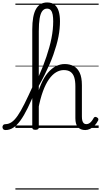

<svg xmlns="http://www.w3.org/2000/svg" viewBox="-125 -1039 821 1559"><path d="M-80 17Q-93 17 -99 9.5Q-105 2 -105 -7Q-105 -16 -99 -23.5Q-93 -31 -80 -31Q-55 -31 -31 -47Q-7 -63 18 -99Q43 -135 73 -195Q103 -255 143 -343Q149 -357 155.5 -350.5Q162 -344 165 -330.5Q168 -317 164 -306Q129 -221 99 -160Q69 -99 40.5 -60Q12 -21 -17.5 -2Q-47 17 -80 17ZM567 17Q548 17 533 11Q518 5 507.5 -7Q497 -19 492 -37Q487 -55 487 -79V-338Q487 -383 477.5 -412Q468 -441 447.5 -455.5Q427 -470 393 -470Q361 -470 330.5 -452Q300 -434 273 -396Q246 -358 224 -298.5Q202 -239 186 -155L166 -213Q182 -294 207 -352.5Q232 -411 263 -447.5Q294 -484 329 -501.5Q364 -519 400 -519Q441 -519 472.5 -502.5Q504 -486 522 -448.5Q540 -411 540 -347V-92Q540 -73 543.5 -59.5Q547 -46 555 -38.5Q563 -31 575 -31Q586 -31 596.5 -36Q607 -41 617 -53Q627 -65 637 -83Q642 -90 649 -90Q656 -90 663 -85Q671 -81 673 -74.5Q675 -68 672 -61Q660 -37 643 -19.5Q626 -2 606.5 7.5Q587 17 567 17ZM162 15Q149 15 143 10.5Q137 6 137 -4V-800Q137 -913 167.5 -966Q198 -1019 258 -1019Q296 -1019 319 -1000Q342 -981 352 -946.5Q362 -912 362 -867Q362 -838 359 -806Q356 -774 349.5 -740.5Q343 -707 332.5 -670.5Q322 -634 308.5 -595.5Q295 -557 277 -516Q259 -475 237.5 -431.5Q216 -388 190 -342V-4Q190 6 183 10.5Q176 15 162 15ZM190 -421Q208 -461 223.5 -500.5Q239 -540 252 -579Q265 -618 275.5 -655.5Q286 -693 293 -729Q300 -765 303.5 -799Q307 -833 307 -866Q307 -896 303 -919Q299 -942 288 -955.5Q277 -969 257 -969Q234 -969 219 -950Q204 -931 197 -890Q190 -849 190 -785ZM0 490H676V500H0ZM0 -20H676V0H0ZM0 -505H676V-500H0ZM0 -1010H676V-1000H0Z"/></svg>

Font: Playwrite PE Guides
Style: Regular
Weight: 400
Designer: Veronika Burian, José Scaglione
Foundry: TypeTogether
Version: Version 1.003